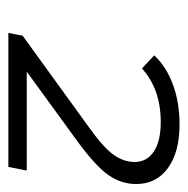

<svg xmlns="http://www.w3.org/2000/svg" viewBox="-15 -772 459 470"><g transform="rotate(90 215.0 -536.5)"><path d="M155 -372H397L388 -327H60L67 -362L288 -522Q340 -559 358 -584Q376 -609 376 -636Q376 -666 350.5 -683Q325 -700 278 -700Q198 -700 147 -654L115 -684Q143 -714 187 -730Q231 -746 284 -746Q352 -746 391 -717.5Q430 -689 430 -640Q430 -604 408.5 -572.5Q387 -541 324 -495Z"/></g></svg>

Font: Idrija
Style: Italic
Weight: 400
Italic angle: -11.3°
Designer: Julieta Ulanovsky
Foundry: Julieta Ulanovsky
Version: Version 7.200